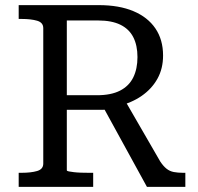

<svg xmlns="http://www.w3.org/2000/svg" viewBox="-20 -730 773 750"><path d="M378 -321 554 0H704V-55H695Q675 -55 659 -58Q643 -61 630.5 -71Q618 -81 606 -99L465 -343ZM241 -65V-650H364Q416 -650 450 -633.5Q484 -617 500.5 -585Q517 -553 517 -507Q517 -461 500.5 -427.5Q484 -394 449 -376Q414 -358 359 -358H226V-301H380Q390 -301 399.5 -303Q409 -305 419 -308Q429 -311 439 -315Q494 -328 533.5 -355.5Q573 -383 595 -422.5Q617 -462 617 -513Q617 -575 587 -619Q557 -663 501 -686.5Q445 -710 366 -710H53V-656H64Q101 -656 125 -649Q149 -642 149 -620V-91Q149 -69 125 -62Q101 -55 64 -55H53V0H344V-55H327Q312 -55 296.5 -55.5Q281 -56 268.5 -57.5Q256 -59 248.5 -60.5Q241 -62 241 -65Z"/></svg>

Font: Roboto Serif
Style: Regular
Weight: 400
Designer: Greg Gazdowicz
Foundry: Commercial Type
Version: Version 1.008